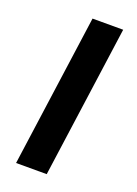

<svg xmlns="http://www.w3.org/2000/svg" viewBox="-109 -575 445 624"><g transform="rotate(20 114.0 -263.0)"><path d="M28 0 101 -526H207L134 0Z"/></g></svg>

Font: Archivo Narrow SemiBold
Style: Italic
Weight: 600
Italic angle: -8°
Designer: Hector Gatti
Foundry: Omnibus-Type
Version: Version 3.002